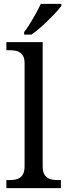

<svg xmlns="http://www.w3.org/2000/svg" viewBox="-20 -979 350 999"><path d="M25.9 -42Q43 -42 57.9 -44.4Q72.8 -46.9 83.7 -54.4Q94.7 -62 101.3 -76.2Q107.9 -90.3 107.9 -113.8V-649.9Q107.9 -671.9 101.3 -685.3Q94.7 -698.7 83.5 -706.1Q72.3 -713.4 57.4 -715.6Q42.5 -717.8 25.9 -717.8H13.2V-759.8H202.1V-113.8Q202.1 -90.3 208.5 -76.2Q214.8 -62 226.1 -54.4Q237.3 -46.9 252.2 -44.4Q267.1 -42 284.2 -42H296.9V0H13.2V-42ZM105.5 -812Q116.7 -826.2 128.7 -844.7Q140.6 -863.3 152.1 -883.1Q163.6 -902.8 174.1 -922.6Q184.6 -942.4 192.4 -959H299.3V-948.7Q290 -935.5 272 -915.8Q253.9 -896 231.9 -874.5Q210 -853 186.8 -832.8Q163.6 -812.5 143.6 -798.8H105.5Z"/></svg>

Font: Droid-TTFautohint Serif
Style: Regular
Weight: 400
Foundry: Ascender Corporation
Version: Version 1.00; ttfautohint (v1.00rc1.4-1a1c-dirty) -l 8 -r 50